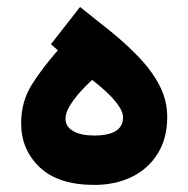

<svg xmlns="http://www.w3.org/2000/svg" viewBox="-20 -523 531 541"><path d="M143.1 -381.3 123.5 -398.4 205.6 -503.4Q249.5 -468.8 293 -433.6Q336.4 -398.4 372.3 -360.8Q408.2 -323.2 429.7 -281.7Q451.2 -240.2 451.2 -193.4Q451.2 -133.8 424.8 -90.8Q398.4 -47.9 352.1 -24.9Q305.7 -2 245.6 -2Q144.5 -2 92 -51.5Q39.6 -101.1 39.6 -175.8Q39.6 -236.8 69.6 -284.4Q99.6 -332 143.1 -381.3ZM326.7 -192.4Q326.7 -208 312.7 -227.3Q298.8 -246.6 278.6 -265.1Q258.3 -283.7 239.7 -297.9Q222.7 -282.7 205.3 -263.2Q188 -243.7 176.3 -224.1Q164.6 -204.6 164.6 -188.5Q164.6 -166 186.3 -153.6Q208 -141.1 245.1 -141.1Q326.7 -141.1 326.7 -192.4Z"/></svg>

Font: Vazirmatn UI NL ExtraBold
Style: Regular
Weight: 800
Designer: Saber Rastikerdar
Foundry: Saber Rastikerdar
Version: Version 33.003